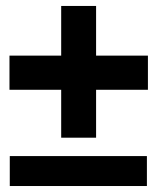

<svg xmlns="http://www.w3.org/2000/svg" viewBox="-20 -622 528 642"><path d="M184.6 -161.6V-321.8H11.7V-436H184.6V-602.1H301.3V-436H474.6V-321.8H301.3V-161.6ZM12.7 0V-100.1H471.2V0Z"/></svg>

Font: Comme ExtraBold
Style: Regular
Weight: 800
Version: Version 1.000;gftools[0.9.27]